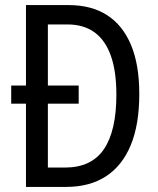

<svg xmlns="http://www.w3.org/2000/svg" viewBox="-20 -734 620 754"><path d="M250 -714Q339 -714 400.5 -674.5Q462 -635 494.5 -557.5Q527 -480 527 -365Q527 -245 493.5 -164Q460 -83 396 -41.5Q332 0 240 0H82V-327H24V-398H82V-714ZM245 -638H168V-398H289V-327H168V-76H235Q339 -76 388 -148Q437 -220 437 -362Q437 -455 415 -516Q393 -577 350.5 -607.5Q308 -638 245 -638Z"/></svg>

Font: Noto Sans Condensed
Style: Regular
Weight: 400
Width: 3
Version: Version 2.013